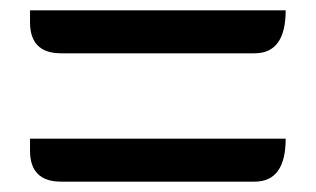

<svg xmlns="http://www.w3.org/2000/svg" viewBox="-20 -557 610 371"><path d="M98 -454Q38 -454 38 -514V-537H532Q532 -454 472 -454ZM98 -206Q38 -206 38 -266V-289H532Q532 -206 472 -206Z"/></svg>

Font: Swei Half Moon CJK SC
Style: Medium
Weight: 500
Version: Version 2.071